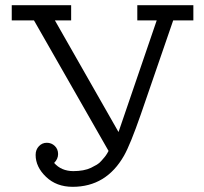

<svg xmlns="http://www.w3.org/2000/svg" viewBox="-20 -703 779 734"><path d="M24.9 -625V-683.1H252V-625H189.9L433.1 -198.2L579.1 -625H504.9V-683.1H719.2V-625H642.1L518.1 -265.1Q478 -149.9 454.1 -107.9Q386.2 11.2 257.8 11.2Q195.8 11.2 156 -26.9Q116.2 -64.9 116.2 -110.8Q116.2 -130.9 128.7 -144Q141.1 -157.2 158.9 -157.2Q176.8 -157.2 189.5 -145Q202.1 -132.8 202.1 -114Q202.1 -95.2 187 -80.1Q213.9 -49.3 259.8 -48.8Q279.8 -48.8 297.4 -52Q314.9 -55.2 327.9 -61.5Q340.8 -67.9 350.3 -73.5Q359.9 -79.1 367.9 -88.6Q376 -98.1 379.9 -102.5Q383.8 -106.9 389.4 -116Q395 -125 395 -126L109.9 -625Z"/></svg>

Font: CMU Concrete
Style: Roman
Weight: 500
Version: Version 0.7.0